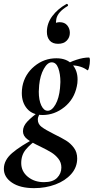

<svg xmlns="http://www.w3.org/2000/svg" viewBox="-67 -694 486 995"><path d="M-47 181Q-47 136 -4 99Q39 62 123 18L130 26Q92 51 67.5 80Q43 109 43 151Q43 194 77 222Q111 250 161 250Q207 250 229 227.5Q251 205 251 174Q251 148 235.5 128.5Q220 109 199 96Q178 83 141 65Q96 44 74 27Q52 10 52 -14Q52 -40 74.5 -64Q97 -88 145 -123L152 -116Q142 -111 135.5 -98.5Q129 -86 129 -74Q129 -51 149 -36Q169 -21 213 1Q252 20 275.5 34.5Q299 49 316 72Q333 95 333 127Q333 173 302 208Q271 243 220 262Q169 281 110 281Q37 281 -5 252.5Q-47 224 -47 181ZM46 -212Q46 -228 49 -246Q61 -309 111 -350.5Q161 -392 225 -392Q278 -392 306.5 -361Q335 -330 335 -282Q335 -262 331 -246Q317 -179 266 -138.5Q215 -98 154 -98Q102 -98 74 -130Q46 -162 46 -212ZM244 -237Q246 -257 246 -269Q246 -311 235 -341Q224 -371 201 -371Q179 -371 160 -337Q141 -303 136 -253Q134 -229 134 -219Q134 -175 147 -147.5Q160 -120 180 -120Q202 -120 220.5 -152.5Q239 -185 244 -237ZM394 -396Q399 -396 399 -380Q399 -363 394.5 -345Q390 -327 386 -330Q370 -342 349 -348.5Q328 -355 307 -355Q283 -355 263 -346L262 -353Q292 -372 328.5 -384Q365 -396 394 -396ZM279 -674Q283 -674 285 -669.5Q287 -665 284 -663Q232 -632 225 -596L223 -580Q223 -558 239 -554L206 -535Q205 -557 213.5 -568Q222 -579 242 -579Q268 -579 281.5 -562.5Q295 -546 295 -524Q295 -500 279 -483.5Q263 -467 234 -467Q205 -467 190.5 -484Q176 -501 176 -529Q176 -573 204 -610.5Q232 -648 277 -673Z"/></svg>

Font: Cormorant Garamond
Style: Bold Italic
Weight: 700
Italic angle: -10°
Designer: Christian Thalmann (Catharsis Fonts)
Foundry: Catharsis Fonts
Version: Version 4.000